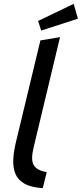

<svg xmlns="http://www.w3.org/2000/svg" viewBox="-20 -969 425 998"><path d="M202 9Q141 5 107 -14.5Q73 -34 60 -66Q47 -98 49 -139.5Q51 -181 62 -227L190 -759L292 -776L162 -233Q154 -202 149.5 -176Q145 -150 148.5 -129.5Q152 -109 169 -95Q186 -81 223 -74ZM194 -810 178 -860 363 -949 385 -872Z"/></svg>

Font: Ubuntu Sans Medium
Style: Italic
Weight: 500
Italic angle: -13.5°
Designer: Dalton Maag Ltd
Foundry: Dalton Maag Ltd
Version: Version 1.006